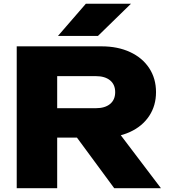

<svg xmlns="http://www.w3.org/2000/svg" viewBox="-20 -995 893 1015"><path d="M588.9 -507.8Q588.9 -548.1 561.8 -570.3Q534.7 -592.5 486.8 -592.5H186.2L282.3 -693.8V0H68.4V-750H517Q602.2 -750 667.4 -719.9Q732.6 -689.8 768.7 -634.9Q804.8 -580 804.8 -507.8Q804.8 -436.6 768.7 -382Q732.6 -327.4 667.4 -297.5Q602.2 -267.5 517 -267.5H216.3V-423H486.8Q534.7 -423 561.8 -445.2Q588.9 -467.5 588.9 -507.8ZM564.8 -351 830.9 0H583.9L325.3 -351ZM672.4 -975.3 498 -805.2H286.6L433.9 -975.3Z"/></svg>

Font: Unbounded Variable
Style: Regular
Weight: 400
Designer: Luke Prowse, Jean-Baptiste Morizot, Fátima Lázaro, Florian Runge
Foundry: NaN
Version: Version 1.600;FEAKit 1.0